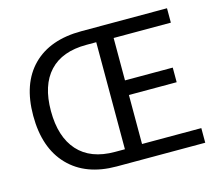

<svg xmlns="http://www.w3.org/2000/svg" viewBox="-95 -778 1032 901"><g transform="rotate(-15 421.0 -328.0)"><path d="M49 -331Q49 -487 133 -571.5Q217 -656 370 -656H786V-586H508V-380H740V-309H508V-71H796V0H366Q217 0 133 -87Q49 -174 49 -331ZM135 -331Q135 -205 196.5 -136.5Q258 -68 376 -68H424V-588H376Q258 -588 196.5 -522Q135 -456 135 -331Z"/></g></svg>

Font: RibengUni
Style: Regular
Weight: 400
Designer: (1) Dr. Andrew Glass (Program Manager at Microsoft Corporation)
(2) Bivuti Chakma (Suz Moriz)
(3) Paul D. Hunt (Adobe Co
Foundry: Bivuti Chakma and Jyoti Chakma
Version: Version 1.2020